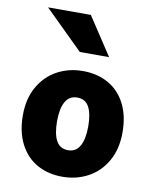

<svg xmlns="http://www.w3.org/2000/svg" viewBox="-88 -848 748 927"><g transform="rotate(10 286.5 -384.5)"><path d="M291.5 -507.8Q362.3 -507.8 416.5 -477.5Q470.7 -447.3 500.7 -388.7Q530.8 -330.1 530.8 -248Q530.8 -167 497.1 -107.9Q463.4 -48.8 406.5 -18.3Q349.6 12.2 281.7 12.2Q210.9 12.2 157 -18.1Q103 -48.3 72.8 -107.2Q42.5 -166 42.5 -248Q42.5 -329.1 76.2 -387.9Q109.9 -446.8 166.5 -477.3Q223.1 -507.8 291.5 -507.8ZM286.6 -118.7Q324.7 -118.7 343.8 -152.6Q362.8 -186.5 362.8 -248Q362.8 -310.5 344.7 -343.8Q326.7 -377 286.6 -377Q248 -377 229 -343.3Q210 -309.6 210 -248Q210 -185.5 228.3 -152.1Q246.6 -118.7 286.6 -118.7ZM281.7 -781.2 403.8 -595.7H260.3L71.8 -781.2Z"/></g></svg>

Font: Lesson One Extra
Style: Regular
Weight: 800
Designer: But Ko, Victor Gaultney, Annie Olsen, Julie Remington, Don Collingsworth, Eric Hays, Becca Hirsbrunner
Version: Version 1.100